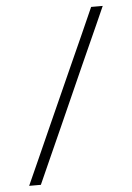

<svg xmlns="http://www.w3.org/2000/svg" viewBox="-52 -752 544 792"><g transform="rotate(-5 220.0 -356.5)"><path d="M36.5 0Q61.5 -56 85 -108Q108.5 -160 138.5 -228L249.5 -476Q281.5 -547 305.8 -601.2Q330 -655.5 355.5 -713H403.5Q386.5 -674.5 370.2 -638Q354 -601.5 336 -562Q318 -522.5 296.5 -474L187 -228Q156.5 -160 133 -107.5Q109.5 -55 85 0Z"/></g></svg>

Font: Commissioner Thin ExtraLight
Style: Regular
Weight: 250
Version: Version 1.000